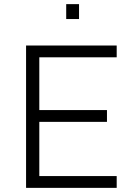

<svg xmlns="http://www.w3.org/2000/svg" viewBox="-20 -908 641 928"><path d="M106 0V-688H544V-631H170V-376H497V-319H170V-57H544V0ZM300 -816V-888H362V-816Z"/></svg>

Font: Saira Light
Style: Regular
Weight: 300
Designer: Hector Gatti with collaboration of the Omnibus-Type team
Foundry: Omnibus-Type
Version: Version 1.100; ttfautohint (v1.8.3)